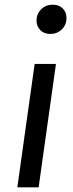

<svg xmlns="http://www.w3.org/2000/svg" viewBox="-20 -800 313 820"><path d="M145 0H54L128 -527H219ZM136 -712Q136 -741 156 -760.5Q176 -780 205 -780Q232 -780 248 -764Q264 -748 264 -723Q264 -694 244 -674.5Q224 -655 195 -655Q168 -655 152 -671.5Q136 -688 136 -712Z"/></svg>

Font: FiraGO
Style: Italic
Weight: 400
Italic angle: -8°
Designer: bBox Type GmbH
Foundry: bBox Type GmbH
Version: Version 1.001